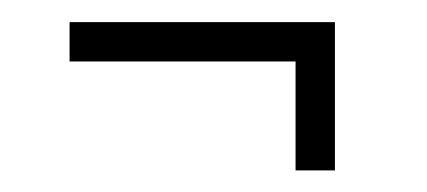

<svg xmlns="http://www.w3.org/2000/svg" viewBox="-20 -320 396 178"><path d="M254 -162V-281L271.5 -263H44.5V-299.5H290.5V-162Z"/></svg>

Font: Imbue Thin 10pt ExtraBold
Style: Regular
Weight: 800
Version: Version 1.102